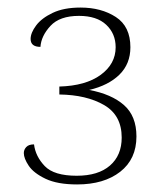

<svg xmlns="http://www.w3.org/2000/svg" viewBox="-20 -721 422 508"><path d="M43 -316Q43 -325 49.5 -332Q56 -339 70 -339Q74 -307 98.5 -281.5Q123 -256 183 -256Q240 -256 271 -283Q302 -310 302 -357Q302 -416 255.5 -443Q209 -470 137 -471V-492Q207 -494 246.5 -523Q286 -552 286 -596Q286 -632 261 -655.5Q236 -679 189 -679Q138 -679 113.5 -652.5Q89 -626 87 -597Q61 -597 61 -618Q61 -634 75.5 -653.5Q90 -673 119.5 -687Q149 -701 193 -701Q248 -701 286.5 -676Q325 -651 325 -596Q325 -552 296 -523.5Q267 -495 216 -483Q275 -472 308 -443Q341 -414 341 -360Q341 -300 298 -266.5Q255 -233 184 -233Q132 -233 100.5 -248Q69 -263 56 -282.5Q43 -302 43 -316Z"/></svg>

Font: Arima Madurai ExtraLight
Style: Regular
Weight: 275
Designer: Joana Correia and Natanael Gama
Foundry: NDISCOVER
Version: Version 1.020